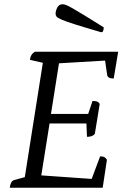

<svg xmlns="http://www.w3.org/2000/svg" viewBox="-20 -885 612 905"><path d="M26 0Q28 -16 33 -25Q38 -34 46 -36L111 -54L95 -38L184 -602L195 -586L121 -603Q123 -617 128 -625.5Q133 -634 144 -641H537L516 -515Q501 -515 494 -519Q487 -523 485 -532L474 -609L485 -600L248 -586L260 -599L219 -340L211 -348H404L393 -340L416 -409Q427 -409 435.5 -407Q444 -405 450 -395L427 -254Q419 -245 409 -242.5Q399 -240 390 -240L387 -312L398 -303H204L215 -312L173 -48L165 -59L421 -41L407 -28L452 -148Q466 -148 472.5 -144Q479 -140 484 -132L464 0ZM457 -733Q378 -756 334 -770Q290 -784 270.5 -792.5Q251 -801 246.5 -807Q242 -813 242 -820Q242 -834 250 -849.5Q258 -865 276 -865Q282 -865 292.5 -861Q303 -857 323.5 -845Q344 -833 379 -812Q414 -791 469 -756Q469 -748 466.5 -740.5Q464 -733 457 -733Z"/></svg>

Font: Petrona
Style: Italic
Weight: 400
Italic angle: -9°
Designer: Ringo R. Seeber
Foundry: Ringo R. Seeber
Version: Version 2.001; ttfautohint (v1.8.3)